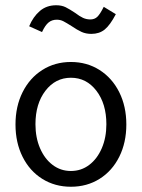

<svg xmlns="http://www.w3.org/2000/svg" viewBox="-20 -703 540 731"><path d="M39 -229Q39 -298 66 -352Q93 -406 141 -436.5Q189 -467 250 -467Q311 -467 359 -436.5Q407 -406 434 -352Q461 -298 461 -229Q461 -160 434 -106Q407 -52 359 -22Q311 8 250 8Q189 8 141 -22Q93 -52 66 -106Q39 -160 39 -229ZM385 -230Q385 -308 347 -357.5Q309 -407 250 -407Q191 -407 153 -357.5Q115 -308 115 -230Q115 -179 132.5 -138.5Q150 -98 180.5 -75Q211 -52 250 -52Q289 -52 319.5 -75Q350 -98 367.5 -138.5Q385 -179 385 -230ZM421 -649Q399 -607 378.5 -590.5Q358 -574 328 -574Q307 -574 290.5 -581.5Q274 -589 252 -604Q233 -616 221.5 -622Q210 -628 196 -628Q178 -628 165 -617.5Q152 -607 140 -581L91 -603Q106 -639 131.5 -661Q157 -683 194 -683Q215 -683 230 -675.5Q245 -668 266 -654Q283 -641 296 -635Q309 -629 324 -629Q340 -629 350.5 -639Q361 -649 375 -677Z"/></svg>

Font: Vazir Code
Style: Code
Weight: 400
Foundry: DejaVu fonts team - Redesigned by Saber Rastikerdar
Version: Version 1.1.2